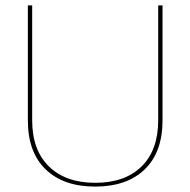

<svg xmlns="http://www.w3.org/2000/svg" viewBox="-20 -680 704 710"><path d="M581 -660V-235Q581 -117 515 -53.5Q449 10 332 10Q215 10 149 -53.5Q83 -117 83 -235V-660H99V-235Q99 -125 161 -64.5Q223 -4 332 -4Q442 -4 503.5 -64.5Q565 -125 565 -235V-660Z"/></svg>

Font: Work Sans Thin
Style: Regular
Weight: 250
Designer: Wei Huang
Foundry: Wei Huang
Version: Version 2.012